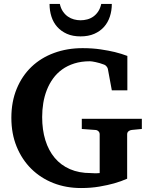

<svg xmlns="http://www.w3.org/2000/svg" viewBox="-20 -929 756 965"><path d="M642.1 -275.9Q632.8 -274.9 626 -269.3Q619.1 -263.7 619.1 -253.9V-30.8Q589.4 -17.6 553.2 -7.3Q522 1.5 479.7 8.8Q437.5 16.1 387.2 16.1Q312 16.1 248 -9Q184.1 -34.2 137.2 -80.6Q90.3 -127 63.7 -191.9Q37.1 -256.8 37.1 -336.9Q37.1 -418 64 -482.9Q90.8 -547.9 138.4 -593.3Q186 -638.7 251.7 -662.8Q317.4 -687 395 -687Q444.3 -687 485.4 -680.9Q526.4 -674.8 556.6 -667.5Q591.8 -658.7 620.1 -647.9V-475.1H542L522 -583Q521 -588.4 515.6 -595Q510.3 -601.6 503.9 -604Q480.5 -612.8 460.4 -616.9Q440.4 -621.1 432.1 -621.1Q388.7 -621.1 353.8 -610.1Q318.8 -599.1 292.2 -579.8Q265.6 -560.5 246.6 -534.2Q227.5 -507.8 215.3 -476.6Q203.1 -445.3 197.5 -410.9Q191.9 -376.5 191.9 -340.8Q191.9 -276.4 208 -224.4Q224.1 -172.4 255.1 -135.5Q286.1 -98.6 331.5 -78.9Q377 -59.1 436 -59.1Q442.9 -59.1 452.9 -58.3Q462.9 -57.6 481 -59.1V-253.9Q481 -263.7 474.1 -269.8Q467.3 -275.9 458 -275.9L391.1 -280.8V-332H692.9V-280.8ZM542 -909.2Q542 -875.5 532.2 -845.7Q522.5 -815.9 502.9 -793.9Q483.4 -772 453.9 -759Q424.3 -746.1 384.8 -746.1Q345.2 -746.1 316.2 -759Q287.1 -772 267.6 -793.9Q248 -815.9 238.5 -845.7Q229 -875.5 229 -909.2H280.8Q285.6 -886.7 296.4 -871.1Q307.1 -855.5 321.3 -845.7Q335.4 -835.9 351.8 -831.5Q368.2 -827.1 384.8 -827.1Q401.9 -827.1 418.5 -831.5Q435.1 -835.9 449 -845.7Q462.9 -855.5 473.4 -871.1Q483.9 -886.7 488.8 -909.2Z"/></svg>

Font: Charis SIL APac
Style: Bold
Weight: 700
Foundry: SIL International
Version: Version 5.000